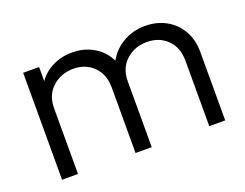

<svg xmlns="http://www.w3.org/2000/svg" viewBox="-82 -636 1013 793"><g transform="rotate(-20 424.5 -240.0)"><path d="M71 0V-470H141V-408Q165 -442 203.5 -461Q242 -480 289 -480Q341 -480 383 -455.5Q425 -431 446 -387Q470 -430 513 -455Q556 -480 610 -480Q660 -480 700.5 -458Q741 -436 764.5 -395.5Q788 -355 788 -301V0H718V-288Q718 -346 683 -380.5Q648 -415 594 -415Q540 -415 502.5 -381Q465 -347 465 -289V0H394V-288Q394 -346 359 -380.5Q324 -415 271 -415Q217 -415 179 -381Q141 -347 141 -289V0Z"/></g></svg>

Font: Outfit Light
Style: Regular
Weight: 300
Designer: Rodrigo Fuenzalida
Foundry: fragTYPE
Version: Version 1.100; ttfautohint (v1.8.4.7-5d5b)